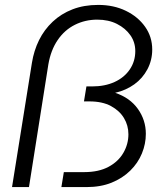

<svg xmlns="http://www.w3.org/2000/svg" viewBox="-20 -762 677 782"><path d="M29 0 110 -506Q118 -556 139 -598.5Q160 -641 194.5 -673.5Q229 -706 275.5 -724Q322 -742 380 -742Q443 -742 492.5 -718Q542 -694 571 -653Q600 -612 600 -560Q600 -517 580.5 -480Q561 -443 527 -418.5Q493 -394 449 -384Q509 -364 541.5 -318.5Q574 -273 574 -217Q574 -176 558 -137Q542 -98 510.5 -67Q479 -36 434.5 -18Q390 0 332 0H230L240 -61H323Q382 -61 422 -82.5Q462 -104 482.5 -139.5Q503 -175 503 -215Q503 -251 485 -281Q467 -311 432 -330Q397 -349 344 -349H322L332 -410H355Q407 -410 446.5 -428Q486 -446 508.5 -479Q531 -512 531 -554Q531 -590 511 -618.5Q491 -647 456.5 -664.5Q422 -682 376 -682Q327 -682 285 -661Q243 -640 215 -599Q187 -558 177 -500L98 0Z"/></svg>

Font: MuseoModerno Light
Style: Italic
Weight: 300
Italic angle: -9°
Designer: Pablo Cosgaya, Héctor Gatti, Marcela Romero, and the Authors of The MuseoModerno Project.
Foundry: Omnibus-Type Team
Version: Version 1.003